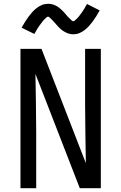

<svg xmlns="http://www.w3.org/2000/svg" viewBox="-20 -993 640 1013"><path d="M88 0V-735H199L433 -132Q432 -209 430.5 -286.5Q429 -364 429 -441V-735H512V0H401L167 -603Q168 -526 169.5 -448.5Q171 -371 171 -294V0ZM366 -812Q361 -812 355.5 -813Q350 -814 345 -815Q340 -816 335.5 -818Q331 -820 326 -822.5Q321 -825 317 -827.5Q313 -830 308.5 -833Q304 -836 300 -840Q296 -844 292 -847.5Q288 -851 284.5 -855Q281 -859 278 -862.5Q275 -866 271.5 -870Q268 -874 264 -878.5Q260 -883 256 -887Q252 -891 249 -894Q246 -897 241.5 -901Q237 -905 234 -905Q229 -905 226 -902Q223 -899 219 -895Q215 -891 212 -888.5Q209 -886 207 -883Q205 -880 202.5 -877Q200 -874 197.5 -870.5Q195 -867 192 -863Q189 -859 186 -855Q183 -851 180 -846Q177 -841 174 -836Q171 -831 168 -825.5Q165 -820 161 -814L94 -847Q104 -865 113.5 -880Q123 -895 132.5 -907.5Q142 -920 151.5 -930.5Q161 -941 174 -951Q187 -961 202 -967Q217 -973 234 -973Q239 -973 244.5 -972.5Q250 -972 255 -970.5Q260 -969 264.5 -967.5Q269 -966 274 -963.5Q279 -961 283 -958.5Q287 -956 291.5 -952.5Q296 -949 300 -945.5Q304 -942 308 -938Q312 -934 315.5 -930.5Q319 -927 322 -923.5Q325 -920 328.5 -915.5Q332 -911 336 -907Q340 -903 344 -899Q348 -895 351 -892Q354 -889 358.5 -885Q363 -881 366 -881Q371 -881 374 -884Q377 -887 381 -890.5Q385 -894 388 -897Q391 -900 393 -902.5Q395 -905 397.5 -908Q400 -911 402.5 -914.5Q405 -918 408 -922Q411 -926 414 -930.5Q417 -935 420 -939.5Q423 -944 426 -949Q429 -954 432 -960Q435 -966 439 -972L506 -938Q496 -920 486.5 -905Q477 -890 467.5 -877.5Q458 -865 448.5 -854.5Q439 -844 426 -834Q413 -824 398 -818Q383 -812 366 -812Z"/></svg>

Font: Iosevka Aile
Style: Regular
Weight: 400
Designer: Belleve Invis
Foundry: Belleve Invis
Version: Version 28.0.1; ttfautohint (v1.8.4)